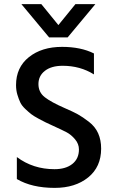

<svg xmlns="http://www.w3.org/2000/svg" viewBox="-20 -907 561 934"><path d="M472 -184Q472 -95 409 -44Q346 7 246 7Q135 7 62 -36V-143Q141 -84 245 -84Q300 -84 332 -109.5Q364 -135 364 -180Q364 -207 345 -229.5Q326 -252 304 -263.5Q282 -275 238 -295Q212 -307 201.5 -312Q191 -317 167 -330Q143 -343 131.5 -352Q120 -361 103 -377Q86 -393 78.5 -409Q71 -425 64.5 -446.5Q58 -468 58 -493Q58 -579 120.5 -629Q183 -679 282 -679Q373 -679 437 -647V-545Q370 -587 285 -587Q230 -587 198.5 -562.5Q167 -538 167 -498Q167 -458 198 -434Q229 -410 293 -382Q335 -364 358.5 -351Q382 -338 412.5 -314.5Q443 -291 457.5 -258.5Q472 -226 472 -184ZM309 -725H219L84 -887H181L264 -785L347 -887H444Z"/></svg>

Font: Hind Vadodara Medium
Style: Regular
Weight: 500
Designer: Hitesh Malaviya
Foundry: Indian Type Foundry
Version: Version 1.001;PS 1.0;hotconv 1.0.86;makeotf.lib2.5.63406; tt